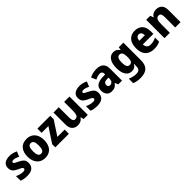

<svg xmlns="http://www.w3.org/2000/svg" viewBox="403 -2194 4068 4068"><g transform="rotate(-45 2436.5 -160.0)"><path d="M427 -165Q427 -82 374 -36Q321 10 213 10Q162 10 120.5 3Q79 -4 38 -21V-159Q79 -138 125 -126Q171 -114 207 -114Q272 -114 272 -153Q272 -165 264.5 -175.5Q257 -186 234.5 -198.5Q212 -211 167 -231Q102 -260 69.5 -298Q37 -336 37 -402Q37 -479 92.5 -519Q148 -559 241 -559Q290 -559 333 -548Q376 -537 422 -515L377 -402Q343 -419 308.5 -430Q274 -441 244 -441Q192 -441 192 -410Q192 -398 199.5 -389Q207 -380 228.5 -368.5Q250 -357 293 -337Q356 -308 391.5 -271.5Q427 -235 427 -165Z M1001 -276Q1001 -191 973 -126.5Q945 -62 889 -26Q833 10 750 10Q673 10 617.5 -26Q562 -62 531.5 -126Q501 -190 501 -276Q501 -407 565.5 -483Q630 -559 753 -559Q826 -559 882 -526.5Q938 -494 969.5 -430.5Q1001 -367 1001 -276ZM664 -275Q664 -197 684.5 -157Q705 -117 752 -117Q799 -117 819 -157Q839 -197 839 -276Q839 -354 818.5 -393Q798 -432 751 -432Q705 -432 684.5 -393Q664 -354 664 -275Z M1464 0H1058V-94L1274 -423H1070V-549H1455V-446L1246 -126H1464Z M2031 -549V0H1908L1888 -69H1880Q1856 -28 1816.5 -9Q1777 10 1729 10Q1648 10 1600 -40Q1552 -90 1552 -191V-549H1711V-238Q1711 -180 1727 -151Q1743 -122 1778 -122Q1834 -122 1852.5 -165.5Q1871 -209 1871 -290V-549Z M2523 -165Q2523 -82 2470 -36Q2417 10 2309 10Q2258 10 2216.5 3Q2175 -4 2134 -21V-159Q2175 -138 2221 -126Q2267 -114 2303 -114Q2368 -114 2368 -153Q2368 -165 2360.5 -175.5Q2353 -186 2330.5 -198.5Q2308 -211 2263 -231Q2198 -260 2165.5 -298Q2133 -336 2133 -402Q2133 -479 2188.5 -519Q2244 -559 2337 -559Q2386 -559 2429 -548Q2472 -537 2518 -515L2473 -402Q2439 -419 2404.5 -430Q2370 -441 2340 -441Q2288 -441 2288 -410Q2288 -398 2295.5 -389Q2303 -380 2324.5 -368.5Q2346 -357 2389 -337Q2452 -308 2487.5 -271.5Q2523 -235 2523 -165Z M2852 -560Q2949 -560 3003 -510.5Q3057 -461 3057 -363V0H2944L2915 -73H2911Q2879 -30 2843 -10Q2807 10 2746 10Q2674 10 2633 -37Q2592 -84 2592 -165Q2592 -253 2648 -295.5Q2704 -338 2813 -343L2897 -346V-363Q2897 -440 2828 -440Q2796 -440 2761 -429.5Q2726 -419 2688 -400L2641 -511Q2684 -534 2737.5 -547Q2791 -560 2852 -560ZM2853 -248Q2799 -246 2776.5 -226Q2754 -206 2754 -171Q2754 -138 2769.5 -123.5Q2785 -109 2811 -109Q2847 -109 2872.5 -134.5Q2898 -160 2898 -204V-250Z M3350 -559Q3399 -559 3432.5 -539.5Q3466 -520 3491 -480H3496L3509 -549H3646V-13Q3646 110 3580 175Q3514 240 3377 240Q3321 240 3275.5 232Q3230 224 3187 205V72Q3235 93 3279.5 103.5Q3324 114 3375 114Q3429 114 3457.5 89Q3486 64 3486 10V1Q3486 -33 3491 -71H3486Q3463 -31 3429 -10.5Q3395 10 3347 10Q3260 10 3210 -64Q3160 -138 3160 -273Q3160 -409 3211.5 -484Q3263 -559 3350 -559ZM3404 -429Q3323 -429 3323 -270Q3323 -193 3343.5 -156Q3364 -119 3406 -119Q3452 -119 3473 -151Q3494 -183 3494 -254V-277Q3494 -356 3473.5 -392.5Q3453 -429 3404 -429Z M3994 -559Q4103 -559 4165 -494.5Q4227 -430 4227 -309V-231H3911Q3913 -173 3942.5 -141.5Q3972 -110 4029 -110Q4076 -110 4115 -120Q4154 -130 4196 -152V-30Q4158 -9 4115 0.5Q4072 10 4013 10Q3891 10 3821 -60.5Q3751 -131 3751 -271Q3751 -414 3816.5 -486.5Q3882 -559 3994 -559ZM3998 -444Q3963 -444 3940 -418.5Q3917 -393 3914 -338H4080Q4079 -386 4058.5 -415Q4038 -444 3998 -444Z M4633 -559Q4714 -559 4762 -510Q4810 -461 4810 -359V0H4650V-313Q4650 -370 4634.5 -399Q4619 -428 4581 -428Q4528 -428 4509 -385Q4490 -342 4490 -253V0H4330V-549H4453L4473 -479H4481Q4505 -519 4544 -539Q4583 -559 4633 -559Z"/></g></svg>

Font: Noto Sans Devanagari UI SemiCondensed ExtraBold
Style: Regular
Weight: 800
Width: 4
Designer: Jelle Bosma - Monotype Design Team
Foundry: Monotype Imaging Inc.
Version: Version 2.004; ttfautohint (v1.8.4.7-5d5b)